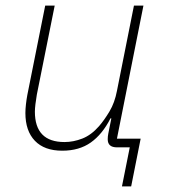

<svg xmlns="http://www.w3.org/2000/svg" viewBox="-20 -528 608 688"><path d="M445 0H399Q366 0 366 -29Q366 -39 368 -49L379 -104H376Q347 -47 305.5 -17.5Q264 12 203 12Q139 12 105 -23.5Q71 -59 71 -123Q71 -137 73 -154.5Q75 -172 78 -188L142 -508H176L112 -189Q109 -172 107 -155Q105 -138 105 -128Q105 -19 211 -19Q243 -19 275 -31.5Q307 -44 335 -76Q354 -98 372.5 -129Q391 -160 399 -202L460 -508H494L399 -31H484L450 140H417Z"/></svg>

Font: IBM Plex Sans ExtLt
Style: Italic
Weight: 200
Italic angle: -11°
Designer: Mike Abbink, Paul van der Laan, Pieter van Rosmalen
Foundry: Bold Monday
Version: Version 3.005